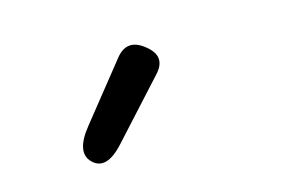

<svg xmlns="http://www.w3.org/2000/svg" viewBox="-45 -904 646 417"><g transform="rotate(-15 278.0 -696.0)"><path d="M299.8 -798.8Q263.7 -828.1 235.8 -793.5L134.3 -666.5Q94.2 -616.7 120.6 -590.8Q148.4 -563.5 190.9 -610.4L306.6 -737.3Q336.4 -770 299.8 -798.8Z"/></g></svg>

Font: Comic Relief
Style: Regular
Weight: 400
Designer: Jeff Davis
Foundry: Loudifier
Version: Version 1.200; ttfautohint (v1.8.4.7-5d5b)